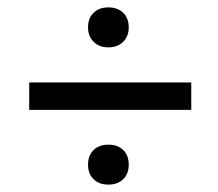

<svg xmlns="http://www.w3.org/2000/svg" viewBox="-20 -490 588 519"><path d="M218 -416Q218 -441 233 -455.5Q248 -470 273 -470Q298 -470 313 -455.5Q328 -441 328 -416Q328 -392 313 -377Q298 -362 273 -362Q248 -362 233 -377Q218 -392 218 -416ZM59 -267H497V-193H59ZM218 -45Q218 -70 233 -84.5Q248 -99 273 -99Q298 -99 313 -84.5Q328 -70 328 -45Q328 -20 313 -5.5Q298 9 273 9Q248 9 233 -5.5Q218 -20 218 -45Z"/></svg>

Font: Ysabeau Semibold
Style: Italic
Weight: 600
Italic angle: -12°
Designer: Christian Thalmann (Catharsis Fonts)
Version: Version 0.003